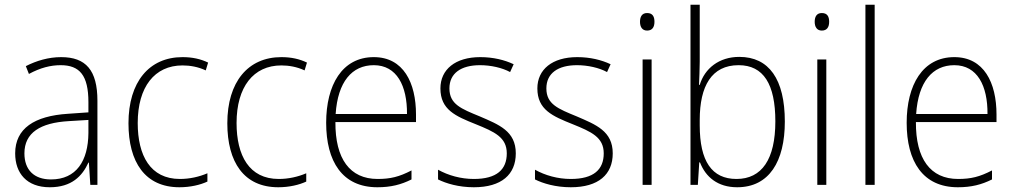

<svg xmlns="http://www.w3.org/2000/svg" viewBox="-20 -780 4278 810"><path d="M238 -539C185 -539 134 -524 89 -501L102 -468C150 -494 193 -505 236 -505C316 -505 353 -462 353 -349V-306L267 -300C125 -291 44 -238 44 -133C44 -49 93 10 190 10C282 10 327 -37 353 -94H355L361 0H391V-355C391 -484 342 -539 238 -539ZM270 -269 353 -274V-219C352 -101 302 -23 195 -23C124 -23 83 -63 83 -133C83 -220 150 -262 270 -269Z M737 10C783 10 825 0 855 -14V-49C820 -34 780 -25 739 -25C614 -25 561 -124 561 -261C561 -413 632 -504 750 -504C782 -504 816 -498 848 -483L858 -516C827 -531 792 -539 750 -539C609 -539 522 -434 522 -260C522 -96 592 10 737 10Z M1154 10C1200 10 1242 0 1272 -14V-49C1237 -34 1197 -25 1156 -25C1031 -25 978 -124 978 -261C978 -413 1049 -504 1167 -504C1199 -504 1233 -498 1265 -483L1275 -516C1244 -531 1209 -539 1167 -539C1026 -539 939 -434 939 -260C939 -96 1009 10 1154 10Z M1557 -539C1423 -539 1356 -421 1356 -262C1356 -99 1424 10 1572 10C1629 10 1672 -1 1716 -23V-61C1664 -34 1627 -25 1573 -25C1456 -25 1394 -110 1395 -265H1735V-297C1735 -431 1682 -539 1557 -539ZM1557 -505C1654 -505 1698 -418 1697 -299H1396C1405 -435 1465 -505 1557 -505Z M2156 -133C2156 -227 2085 -254 2004 -289C1926 -321 1876 -340 1876 -407C1876 -471 1925 -505 2005 -505C2051 -505 2099 -494 2132 -476L2147 -509C2109 -527 2061 -539 2006 -539C1901 -539 1838 -487 1838 -407C1838 -317 1902 -290 1987 -256C2066 -224 2118 -201 2118 -133C2118 -65 2076 -25 1979 -25C1924 -25 1871 -40 1828 -64V-23C1862 -6 1915 10 1979 10C2096 10 2156 -44 2156 -133Z M2565 -133C2565 -227 2494 -254 2413 -289C2335 -321 2285 -340 2285 -407C2285 -471 2334 -505 2414 -505C2460 -505 2508 -494 2541 -476L2556 -509C2518 -527 2470 -539 2415 -539C2310 -539 2247 -487 2247 -407C2247 -317 2311 -290 2396 -256C2475 -224 2527 -201 2527 -133C2527 -65 2485 -25 2388 -25C2333 -25 2280 -40 2237 -64V-23C2271 -6 2324 10 2388 10C2505 10 2565 -44 2565 -133Z M2710 -725C2688 -725 2680 -709 2680 -688C2680 -667 2689 -651 2710 -651C2732 -651 2741 -666 2741 -688C2741 -709 2734 -725 2710 -725ZM2729 -529H2691V0H2729Z M2932 -520V-760H2893V0H2924L2930 -95H2933C2957 -33 3008 10 3090 10C3225 10 3291 -99 3291 -267C3291 -446 3224 -540 3099 -540C3013 -540 2953 -491 2932 -422H2929C2930 -448 2932 -490 2932 -520ZM3096 -505C3201 -505 3251 -425 3251 -268C3251 -108 3194 -25 3087 -25C2983 -25 2932 -100 2932 -251V-274C2932 -417 2982 -505 3096 -505Z M3447 -725C3425 -725 3417 -709 3417 -688C3417 -667 3426 -651 3447 -651C3469 -651 3478 -666 3478 -688C3478 -709 3471 -725 3447 -725ZM3466 -529H3428V0H3466Z M3670 0V-760H3631V0Z M4006 -539C3872 -539 3805 -421 3805 -262C3805 -99 3873 10 4021 10C4078 10 4121 -1 4165 -23V-61C4113 -34 4076 -25 4022 -25C3905 -25 3843 -110 3844 -265H4184V-297C4184 -431 4131 -539 4006 -539ZM4006 -505C4103 -505 4147 -418 4146 -299H3845C3854 -435 3914 -505 4006 -505Z"/></svg>

Font: Noto Sans Malayalam SemiCondensed ExtraLight
Style: Regular
Weight: 200
Width: 4
Designer: Jelle Bosma - Monotype Design Team
Foundry: Monotype Imaging Inc.
Version: Version 2.104